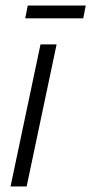

<svg xmlns="http://www.w3.org/2000/svg" viewBox="-20 -672 329 692"><path d="M126 -512H184L76 0H18ZM80 -652H289L280 -606H71Z"/></svg>

Font: Decalotype Light Italic
Style: Regular
Weight: 300
Italic angle: -12°
Designer: Alfredo Marco Pradil
Foundry: Alfredo Marco Pradil
Version: Version 1.0